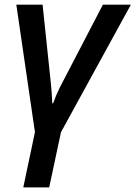

<svg xmlns="http://www.w3.org/2000/svg" viewBox="-20 -561 580 821"><path d="M129.4 3.9 49.8 -541H162.1L196.8 -211.4Q201.2 -172.4 203.6 -119.1H207Q219.7 -154.3 235.8 -187L419.9 -541H539.6L240.7 4.4L190.4 240.2H79.6Z"/></svg>

Font: Viking Open Sans Light
Style: Bold Italic
Weight: 600
Italic angle: -12°
Foundry: Ascender Corporation
Version: Version 2.000